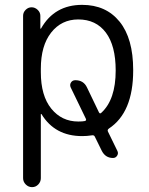

<svg xmlns="http://www.w3.org/2000/svg" viewBox="-20 -550 613 790"><path d="M148 -267V-253Q148 -156 191 -103Q234 -50 302 -50Q320 -50 329 -52Q337 -54 333 -62L271 -190Q266 -201 272 -210.5Q278 -220 290 -220Q324 -220 338 -190L387 -88Q391 -80 397 -86Q456 -140 456 -260Q456 -362 415.5 -416Q375 -470 302 -470Q233 -470 190.5 -416Q148 -362 148 -267ZM75 183V-485Q75 -499 85.5 -509.5Q96 -520 110 -520Q124 -520 135 -509.5Q146 -499 146 -485V-433Q146 -432 147 -432Q149 -432 149 -433Q204 -530 318 -530Q416 -530 472 -461Q528 -392 528 -262V-260Q528 -87 428 -21Q421 -16 424 -9L463 71Q468 81 462 90.5Q456 100 445 100Q414 100 399 71L370 12Q367 5 357 7Q338 10 318 10Q206 10 151 -80Q151 -81 149 -81Q148 -81 148 -80V183Q148 198 137.5 209Q127 220 112 220Q97 220 86 209Q75 198 75 183Z"/></svg>

Font: Rounded Mplus 1c
Style: Regular
Weight: 400
Version: Version 1.059.20150529